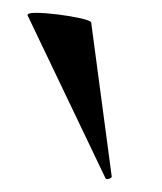

<svg xmlns="http://www.w3.org/2000/svg" viewBox="-20 -751 253 299"><path d="M23 -727Q22 -731 36 -731Q50 -731 70 -728.5Q90 -726 105.5 -722.5Q121 -719 122 -716L154 -476Q154 -474 149.5 -472.5Q145 -471 144 -474Z"/></svg>

Font: Cormorant Garamond Light
Style: Regular
Weight: 300
Designer: Christian Thalmann (Catharsis Fonts)
Foundry: Catharsis Fonts
Version: Version 4.001